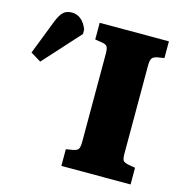

<svg xmlns="http://www.w3.org/2000/svg" viewBox="-341 -813 869 911"><g transform="rotate(15 93.5 -358.0)"><path d="M41 0V-82L77 -88Q97 -92 102 -102.5Q107 -113 107 -138V-568Q107 -594 101 -603.5Q95 -613 73 -616L41 -621V-703H381V-621L345 -615Q328 -611 321.5 -601.5Q315 -592 315 -565V-135Q315 -109 320.5 -100.5Q326 -92 347 -88L381 -82V0ZM-184 -452 -235 -483 -169 -653Q-155 -688 -139.5 -702Q-124 -716 -98 -716Q-73 -716 -53.5 -700Q-34 -684 -22 -653V-631Z"/></g></svg>

Font: Literata 18pt ExtraBold
Style: Regular
Weight: 800
Designer: Latin by Veronika Burian and Jose Scaglione. Greek by Irene Vlachou. Cyrillic by Vera Evstafieva.
Foundry: TypeTogether
Version: Version 3.103;gftools[0.9.29]